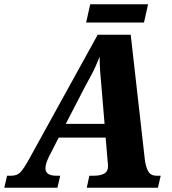

<svg xmlns="http://www.w3.org/2000/svg" viewBox="-63 -876 805 896"><path d="M-43 0 -30 -56H-10Q16 -56 31.5 -71.5Q47 -87 73 -134L393 -714H547L612 -139Q615 -105 626.5 -80.5Q638 -56 668 -56H687L674 0H342L354 -56H375Q406 -56 423.5 -66Q441 -76 441 -99Q441 -106 440.5 -113Q440 -120 439 -127L430 -234H211L167 -148Q149 -112 149 -91Q149 -56 200 -56H218L205 0ZM335 -474 244 -298H425L411 -465Q407 -509 404.5 -542Q402 -575 402 -611Q392 -587 383.5 -567.5Q375 -548 363.5 -526.5Q352 -505 335 -474ZM339 -771 358 -856H628L609 -771Z"/></svg>

Font: Noto Serif SemiCondensed ExtraBold
Style: Italic
Weight: 800
Width: 4
Italic angle: -12°
Designer: Monotype Design Team
Foundry: Monotype Imaging Inc.
Version: Version 2.014; ttfautohint (v1.8.4.7-5d5b)